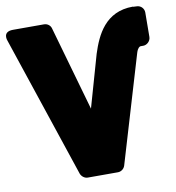

<svg xmlns="http://www.w3.org/2000/svg" viewBox="-122 -836 875 952"><g transform="rotate(-10 315.5 -360.0)"><path d="M318 -296 197 -721C193 -737 178 -748 161 -748H5C-52 -748 -31 -699 -31 -699L207 12C212 25 226 38 243 38H395C411 38 426 27 431 11L592 -529C599 -552 609 -558 614 -558H628C646 -558 665 -575 665 -596L666 -719C666 -738 651 -755 631 -756L612 -757C612 -757 611 -758 610 -758C471 -758 422 -649 393 -559C368 -470 343 -385 318 -296Z"/></g></svg>

Font: Asimov Print
Style: E
Weight: 500
Designer: Google
Version: Version 2.000980; 2014